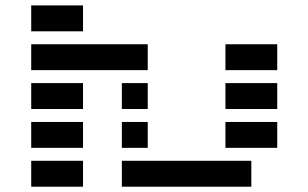

<svg xmlns="http://www.w3.org/2000/svg" viewBox="-20 -704 1163 724"><path d="M97.7 -585.9V-683.6H293V-585.9ZM537.1 -537.1V-439.5H97.7V-537.1ZM97.7 -293V-390.6H293V-293ZM537.1 -293H439.5V-390.6H537.1ZM97.7 -146.5V-244.1H293V-146.5ZM537.1 -146.5H439.5V-244.1H537.1ZM97.7 0V-97.7H293V0ZM830.1 -439.5V-537.1H1025.4V-439.5ZM830.1 -293V-390.6H1025.4V-293ZM830.1 -146.5V-244.1H1025.4V-146.5ZM439.5 0V-97.7H927.7V0Z"/></svg>

Font: Trigram
Style: Regular
Weight: 400
Designer: GGBotNet
Foundry: GGBotNet
Version: 1.05